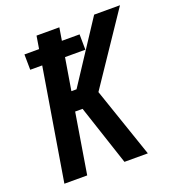

<svg xmlns="http://www.w3.org/2000/svg" viewBox="-133 -842 870 949"><g transform="rotate(-20 302.0 -367.5)"><path d="M483 0H360L255 -317H216L164 0H44L141 -587H78L77 -668H154L165 -735H285L274 -668H367L368 -587H261L233 -418H260L468 -735H604L357 -368Z"/></g></svg>

Font: Iosevka Aile Oblique
Style: Bold
Weight: 700
Italic angle: -9°
Designer: Belleve Invis
Foundry: Belleve Invis
Version: Version 31.1.0; ttfautohint (v1.8.4)